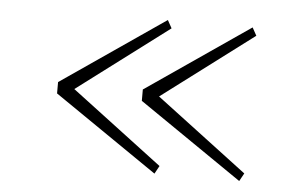

<svg xmlns="http://www.w3.org/2000/svg" viewBox="-41 -588 931 589"><g transform="rotate(5 425.0 -293.5)"><path d="M134.5 -311 453.5 -530 467 -505.5 186 -294 467 -81.5 453.5 -57 134.5 -276ZM395.5 -311 714.5 -530 728 -505.5 447 -294 728 -81.5 714.5 -57 395.5 -276Z"/></g></svg>

Font: League Mono Wide Thin
Style: Regular
Weight: 100
Width: 8
Designer: Tyler Finck
Foundry: The League of Moveable Type / Tyler Finck
Version: Version 2.210